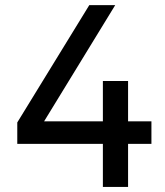

<svg xmlns="http://www.w3.org/2000/svg" viewBox="-20 -739 653 759"><path d="M333 -718.8 48.3 -254.9V-170.4H386.7V0H486.3V-170.4H578.6V-259.3H486.3V-418.9H386.7V-259.3H154.3L435.5 -718.8Z"/></svg>

Font: Winston
Style: Regular
Weight: 400
Designer: Vernon Adams, Kim Jin-seong, David Berlow, Cristiano Sobral
Foundry: The Winston Project Authors
Version: Version 3.004